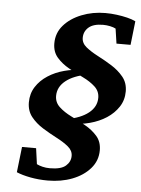

<svg xmlns="http://www.w3.org/2000/svg" viewBox="-51 -722 566 769"><g transform="rotate(5 232.0 -337.0)"><path d="M169.9 7.8Q133.8 7.8 100.1 1.5Q66.4 -4.9 43.9 -14.6L55.7 -117.2H112.3L121.1 -53.7Q130.9 -48.8 144.5 -45.4Q158.2 -42 173.8 -42Q218.8 -42 237.8 -58.6Q256.8 -75.2 256.8 -98.6Q256.8 -120.1 237.8 -135.7Q218.8 -151.4 190.4 -166Q162.1 -180.7 133.8 -198.2Q105.5 -215.8 86.4 -239.7Q67.4 -263.7 67.4 -297.9Q67.4 -333 85 -360.4Q102.5 -387.7 131.8 -406.7Q161.1 -425.8 197.8 -435.5Q234.4 -445.3 271.5 -445.3L292 -428.7Q236.3 -418.9 205.1 -394Q173.8 -369.1 173.8 -333Q173.8 -306.6 193.4 -288.6Q212.9 -270.5 241.7 -256.3Q270.5 -242.2 299.3 -226.1Q328.1 -210 347.7 -187.5Q367.2 -165 367.2 -130.9Q367.2 -88.9 339.8 -57.6Q312.5 -26.4 268.1 -9.3Q223.6 7.8 169.9 7.8ZM245.1 -227.5 224.6 -244.1Q280.3 -253.9 311.5 -278.8Q342.8 -303.7 342.8 -339.8Q342.8 -366.2 323.2 -384.3Q303.7 -402.3 274.4 -416.5Q245.1 -430.7 216.3 -446.8Q187.5 -462.9 168 -485.4Q148.4 -507.8 148.4 -542Q148.4 -584 175.3 -614.7Q202.1 -645.5 246.6 -663.1Q291 -680.7 341.8 -680.7Q365.2 -680.7 387.7 -677.7Q410.2 -674.8 430.2 -669.9Q450.2 -665 463.9 -658.2L453.1 -562.5H396.5L387.7 -622.1Q378.9 -627 364.7 -629.9Q350.6 -632.8 336.9 -632.8Q297.9 -632.8 278.8 -616.2Q259.8 -599.6 259.8 -574.2Q259.8 -552.7 278.8 -537.1Q297.9 -521.5 326.2 -506.8Q354.5 -492.2 382.8 -474.6Q411.1 -457 430.7 -433.1Q450.2 -409.2 450.2 -375Q450.2 -339.8 432.1 -312.5Q414.1 -285.2 384.8 -266.1Q355.5 -247.1 318.8 -237.3Q282.2 -227.5 245.1 -227.5Z"/></g></svg>

Font: Crimson Pro ExtraLight SemiBold
Style: Italic
Weight: 600
Italic angle: -12°
Version: Version 1.002